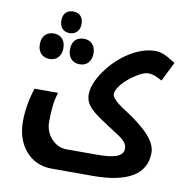

<svg xmlns="http://www.w3.org/2000/svg" viewBox="-93 -734 1069 1067"><g transform="rotate(10 441.5 -200.5)"><path d="M235 -519C270 -519 292 -544 292 -580C292 -619 270 -641 235 -641C203 -641 178 -623 178 -580C178 -539 203 -519 235 -519ZM266 240H502C694 240 799 180 799 57C799 14 770 -31 711 -80C681 -105 652 -126 625 -143C589 -166 536 -201 536 -228C536 -261 578 -310 636 -347C665 -366 688 -375 705 -375C733 -375 757 -363 784 -348L838 -457C778 -496 753 -504 721 -504C630 -504 523 -437 452 -337C417 -287 399 -242 399 -203C399 -158 421 -125 495 -76C532 -51 563 -31 591 -13C634 14 650 33 650 60C650 111 582 120 501 120H328C265 120 209 59 209 -10C209 -83 213 -126 230 -181H97C76 -117 65 -53 65 12C65 140 144 240 266 240ZM150 -358C190 -358 216 -386 216 -430C216 -475 191 -502 150 -502C109 -502 83 -475 83 -430C83 -386 109 -358 150 -358ZM320 -358C360 -358 386 -386 386 -430C386 -475 360 -502 320 -502C277 -502 253 -475 253 -430C253 -386 279 -358 320 -358Z"/></g></svg>

Font: Noto Kufi Arabic
Style: Bold
Weight: 700
Designer: Monotype Design Team, David Williams, Khaled Hosny
Foundry: Google LLC
Version: Version 2.109